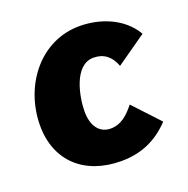

<svg xmlns="http://www.w3.org/2000/svg" viewBox="-103 -630 724 741"><g transform="rotate(-20 259.0 -259.5)"><path d="M274 13C357 13 422 -17 477 -75L378 -181C350 -146 321 -119 278 -119C232 -119 205 -156 205 -215C205 -272 227 -399 308 -399C350 -399 379 -376 394 -334L518 -421C472 -500 380 -532 299 -532C136 -532 25 -385 25 -222C25 -78 122 13 274 13Z"/></g></svg>

Font: Fixel Text 20240404 ExtraBold
Style: Italic
Weight: 800
Width: 4
Italic angle: -10°
Designer: AlfaBravo + MacPaw
Foundry: Kyrylo Tkachov, Marchela Mozhyna, Serhii Makarenko, Maria Weinstein, Zakhar Kryvoshyya
Version: Version 1.211;Glyphs 3.2 (3225)